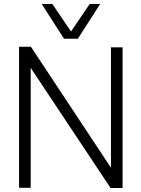

<svg xmlns="http://www.w3.org/2000/svg" viewBox="-20 -936 705 957"><path d="M75 0V-703H134L533 -100V-700H591V1H531L133 -598V0ZM479 -916 368 -743H299L188 -916H241L334 -779L427 -916Z"/></svg>

Font: Georama Light
Style: Regular
Weight: 300
Designer: Jean-Baptiste Levee
Foundry: Production Type
Version: Version 1.000